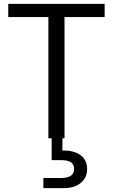

<svg xmlns="http://www.w3.org/2000/svg" viewBox="-20 -720 588 1000"><path d="M232 0V-631H23V-700H525V-631H316V0ZM206 260V207H298Q333 207 349.5 195Q366 183 366 159Q366 137 349.5 125.5Q333 114 298 114H249V-6H305V64Q343 63 372 73.5Q401 84 417.5 106Q434 128 434 160Q434 191 418.5 213.5Q403 236 376 248Q349 260 314 260Z"/></svg>

Font: DM Sans 28pt
Style: Regular
Weight: 400
Version: Version 4.004;gftools[0.9.30]